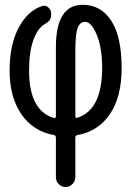

<svg xmlns="http://www.w3.org/2000/svg" viewBox="-20 -550 540 790"><path d="M290 -339.8V-71.3Q290 -63.5 297.9 -65.4Q399.4 -96.7 400.4 -269.5Q400.4 -352.5 378.4 -406.2Q356.4 -460 330.1 -460Q308.6 -460 299.3 -434.6Q290 -409.2 290 -339.8ZM202.1 5.9Q116.2 -9.8 67.9 -80.1Q19.5 -150.4 19.5 -259.8Q19.5 -366.2 57.1 -436.5Q94.7 -506.8 154.3 -525.4Q168 -529.3 179.2 -519Q190.4 -508.8 190.4 -494.1V-486.3Q190.4 -464.8 163.1 -450.2Q134.8 -433.6 117.2 -384.8Q99.6 -335.9 99.6 -259.8Q99.6 -94.7 202.1 -64.5Q210 -62.5 210 -71.3V-355.5Q210 -530.3 320.3 -530.3Q395.5 -530.3 438 -464.4Q480.5 -398.4 480.5 -269.5Q480.5 -152.3 432.6 -81.1Q384.8 -9.8 297.9 5.9Q290 7.8 290 15.6V179.7Q290 195.3 277.8 207.5Q265.6 219.7 250 219.7Q234.4 219.7 222.2 208Q210 196.3 210 179.7V15.6Q210 7.8 202.1 5.9Z"/></svg>

Font: Rounded Mgen+ 1mn regular
Style: Regular
Weight: 400
Designer: [Source Han Sans]
Ryoko NISHIZUKA  (kana & ideographs); Paul D. Hunt (Latin, Greek & Cyrillic); Wenlong ZHANG  (bopomofo
Version: Version 1.059.20150602